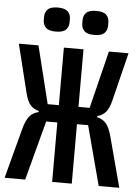

<svg xmlns="http://www.w3.org/2000/svg" viewBox="-60 -948 720 994"><g transform="rotate(5 300.0 -451.0)"><path d="M249 -309H191L109 0H2L70 -256Q83 -306 101 -327Q119 -348 148 -354V-360Q122 -366 105 -384.5Q88 -403 77 -447L15 -698H117L191 -399H249V-698H351V-399H409L483 -698H585L523 -447Q512 -403 494.5 -384.5Q477 -366 452 -360V-354Q481 -348 499 -327Q517 -306 530 -256L598 0H491L409 -309H351V0H249ZM200 -777Q163 -777 148 -792Q133 -807 133 -830V-849Q133 -872 148 -887Q163 -902 200 -902Q237 -902 252 -887Q267 -872 267 -849V-830Q267 -807 252 -792Q237 -777 200 -777ZM400 -777Q363 -777 348 -792Q333 -807 333 -830V-849Q333 -872 348 -887Q363 -902 400 -902Q437 -902 452 -887Q467 -872 467 -849V-830Q467 -807 452 -792Q437 -777 400 -777Z"/></g></svg>

Font: IBM Plex Mono Medium
Style: Regular
Weight: 500
Monospace: yes
Designer: Mike Abbink, Paul van der Laan, Pieter van Rosmalen
Foundry: Bold Monday
Version: Version 2.3